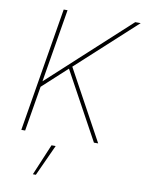

<svg xmlns="http://www.w3.org/2000/svg" viewBox="-103 -799 836 1110"><g transform="rotate(10 315.5 -243.5)"><path d="M122.1 -261.7 116.7 -285.2Q151.4 -316.9 183.1 -345.9Q214.8 -375 246.6 -404.1Q278.3 -433.1 312.5 -464.8L599.1 -727.5H631.3L278.3 -404.3L271.5 -398.9ZM58.6 0 179.2 -727.5H201.7L158.7 -468.8L128.9 -289.1L126.5 -273.4L81.1 0ZM484.9 0 264.6 -403.3 282.7 -416 509.8 0ZM168.9 241.2 246.1 57.6H270.5L186.5 241.2Z"/></g></svg>

Font: Inter 20pt Thin
Style: Italic
Weight: 250
Italic angle: -9.3988°
Version: Version 4.001;git-66647c0bb